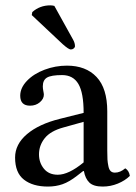

<svg xmlns="http://www.w3.org/2000/svg" viewBox="-20 -684 505 714"><path d="M291 -80.1V-231L215.8 -210Q167.5 -196.8 146.2 -169.9Q125 -143.1 125 -109.9Q125 -79.1 143.3 -56.6Q161.6 -34.2 194.8 -34.2Q235.4 -34.2 291 -80.1ZM292 -47.9H289.1L267.1 -30.8Q237.8 -7.8 212.6 1Q187.5 9.8 158.2 9.8Q102.1 9.8 69.1 -15.9Q36.1 -41.5 36.1 -98.1Q36.1 -147.5 80.3 -185.1Q124.5 -222.7 203.1 -242.2L291 -264.2Q291 -338.9 271.5 -371.8Q252 -404.8 210.9 -404.8Q170.4 -404.8 154.8 -395.5Q139.2 -386.2 139.2 -362.8Q139.2 -355.5 141.1 -345.7Q143.1 -335.9 143.1 -332Q143.1 -316.4 128.2 -303.7Q113.3 -291 91.8 -291Q55.2 -291 55.2 -328.1Q55.2 -357.4 80.3 -383.5Q105.5 -409.7 145.8 -424.8Q186 -439.9 229 -439.9Q299.3 -439.9 339.1 -397.7Q378.9 -355.5 378.9 -270V-124Q378.9 -103 379.6 -90.8Q380.4 -78.6 383.1 -65.9Q385.7 -53.2 391.6 -47.6Q397.5 -42 407.2 -42Q427.2 -42 445.8 -58.1Q460 -49.3 462.9 -29.8Q444.8 -12.2 418 -1.2Q391.1 9.8 361.8 9.8Q327.6 9.8 312.3 -5.1Q296.9 -20 292 -47.9ZM182.1 -662.1 252 -536.1Q258.8 -523.9 258.8 -512.2Q258.8 -507.8 254.2 -503.9Q249.5 -500 243.2 -500Q235.4 -500 212.9 -520L98.1 -627.9L100.1 -639.2Q128.4 -664.1 167 -664.1Q174.3 -664.1 182.1 -662.1Z"/></svg>

Font: Common Serif News
Style: Regular
Weight: 450
Designer: Philipp H. Poll, Khaled Hosny
Foundry: Stefan Peev, Context Ltd.
Version: Version 1.026